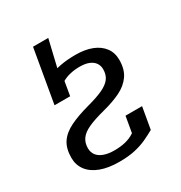

<svg xmlns="http://www.w3.org/2000/svg" viewBox="-157 -761 834 884"><g transform="rotate(-30 260.0 -319.0)"><path d="M225 -648H144L95 -365H158ZM129 -117Q129 -145 143.5 -165.5Q158 -186 191 -201Q224 -216 278 -230Q333 -244 373 -263.5Q413 -283 435.5 -315Q458 -347 458 -397Q458 -435 438 -462Q418 -489 381.5 -503.5Q345 -518 294 -518Q248 -518 212.5 -511Q177 -504 152 -493.5Q127 -483 114 -474L95 -365H178L194 -459Q181 -459 172 -453Q163 -447 159 -435.5Q155 -424 156 -410Q170 -427 189.5 -438.5Q209 -450 233 -455.5Q257 -461 283 -461Q313 -461 332.5 -453Q352 -445 362 -430.5Q372 -416 372 -397Q372 -367 357 -347.5Q342 -328 310.5 -313.5Q279 -299 230 -286Q167 -269 125 -248.5Q83 -228 62 -197Q41 -166 41 -116Q41 -78 62.5 -49.5Q84 -21 125 -5.5Q166 10 224 10Q273 10 308 2Q343 -6 370 -18.5Q397 -31 422 -45L442 -160H354L332 -33Q354 -45 364 -57Q374 -69 376.5 -81.5Q379 -94 377 -107Q357 -87 336.5 -73.5Q316 -60 290 -53.5Q264 -47 230 -47Q198 -47 175 -55.5Q152 -64 140.5 -79.5Q129 -95 129 -117Z"/></g></svg>

Font: Roboto Serif 20pt
Style: Italic
Weight: 400
Italic angle: -10°
Designer: Greg Gazdowicz
Foundry: Commercial Type
Version: Version 1.008